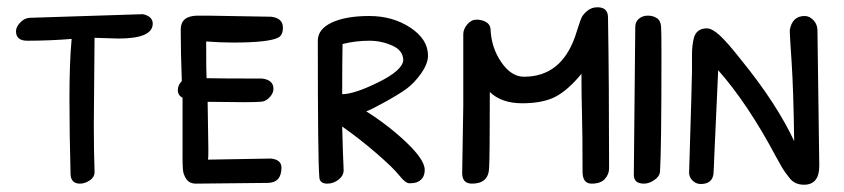

<svg xmlns="http://www.w3.org/2000/svg" viewBox="-20 -505 2320 528"><path d="M240 -401 238 -164Q238 -90 240 -34Q241 -19 227.5 -9.5Q214 0 200 0Q174 0 174 -28Q171 -137 171 -235.5Q171 -334 177 -398Q117 -393 55 -393Q24 -393 24 -419Q24 -431 35.5 -443Q47 -455 61 -456L373 -466Q400 -460 400 -440Q400 -399 306 -399Z M551 -225 553 -94Q553 -68 552 -66L725 -69Q754 -66 754 -44Q754 -2 715 -2L519 0Q501 0 492.5 -12.5Q484 -25 483 -39Q482 -53 482 -70V-236Q469 -243 469 -257Q469 -271 480 -282Q477 -360 477 -424Q477 -461 522 -462Q534 -462 550 -462L725 -459H726Q758 -455 758 -429Q758 -409 746 -402Q720 -388 621 -388Q584 -388 547 -391Q547 -301 548 -290Q587 -289 701 -289Q732 -285 732 -261Q732 -249 722 -238Q712 -227 700.5 -225.5Q689 -224 651.5 -224Q614 -224 551 -225Z M925 -37Q925 -22 911 -11Q897 0 880 0Q858 0 858 -20Q854 -67 854 -393Q854 -425 892.5 -443Q931 -461 995.5 -461Q1060 -461 1108.5 -429Q1157 -397 1157 -352Q1157 -330 1138 -303Q1119 -276 1097.5 -260.5Q1076 -245 1036 -223Q996 -201 987 -199Q1050 -159 1099 -112Q1148 -65 1148 -38Q1148 -11 1124 -3Q1117 -1 1106 -1Q1095 -1 1078 -22.5Q1061 -44 1014 -84.5Q967 -125 921 -157Q923 -77 925 -38ZM921 -246Q954 -246 1020 -278.5Q1086 -311 1089 -339Q1089 -366 1059 -379.5Q1029 -393 996 -393Q958 -393 922 -384Q921 -336 921 -246Z M1623 -485Q1652 -485 1652 -457Q1655 -279 1655 -42Q1655 -26 1643.5 -13Q1632 0 1607 0Q1582 0 1582 -33Q1582 -139 1580.5 -190.5Q1579 -242 1579 -302Q1542 -257 1507.5 -239Q1473 -221 1416 -221Q1359 -221 1327 -252Q1327 -73 1325 -42Q1323 0 1278 0Q1251 0 1251 -29L1254 -214Q1254 -304 1254 -355V-411Q1254 -425 1265 -438Q1276 -451 1290.5 -451Q1305 -451 1316.5 -444.5Q1328 -438 1329 -425Q1331 -374 1358.5 -334Q1386 -294 1421 -294Q1522 -294 1561 -403Q1563 -408 1569.5 -429Q1576 -450 1580 -458Q1584 -466 1595.5 -475.5Q1607 -485 1623 -485Z M1751 0Q1723 0 1723 -24L1727 -431Q1727 -445 1737 -453.5Q1747 -462 1761.5 -462Q1776 -462 1786.5 -455Q1797 -448 1798 -431.5Q1799 -415 1799 -358Q1799 -91 1795 -33Q1794 -20 1779.5 -10Q1765 0 1751 0Z M1955 -312 1944 -69Q1943 -37 1942 -26Q1938 1 1907 1Q1895 1 1885.5 -7.5Q1876 -16 1875 -29Q1883 -289 1883 -309.5Q1883 -330 1883 -355Q1883 -380 1888 -400Q1895 -427 1924 -427Q1938 -427 1959 -408Q1980 -389 2020 -338Q2115 -221 2164 -117Q2162 -259 2157 -333.5Q2152 -408 2152 -415Q2152 -422 2152 -423Q2159 -461 2193 -461Q2206 -461 2217 -449.5Q2228 -438 2228 -421L2233 -49Q2233 3 2191 3Q2166 3 2152 -14.5Q2138 -32 2132 -42Q2126 -52 2114 -74Q2037 -219 1955 -312Z"/></svg>

Font: Patrick Hand SC
Style: Regular
Weight: 400
Designer: Patrick Wagesreiter
Foundry: Patrick Wagesreiter
Version: Version 1.003;PS 001.003;hotconv 1.0.70;makeotf.lib2.5.58329